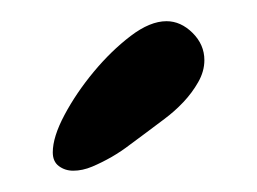

<svg xmlns="http://www.w3.org/2000/svg" viewBox="-20 -777 245 183"><path d="M174.8 -719.7Q174.8 -709 168.9 -698.7Q163.1 -688.5 154.8 -679.7Q146.5 -670.9 136.7 -663.6Q127 -656.2 119.1 -650.4Q112.3 -645.5 104 -639.2Q95.7 -632.8 86.4 -627.4Q77.1 -622.1 67.9 -618.2Q58.6 -614.3 49.8 -614.3Q42 -614.3 36.1 -618.7Q30.3 -623 30.3 -631.8Q30.3 -646.5 41.5 -667.5Q52.7 -688.5 69.3 -708.5Q85.9 -728.5 104.5 -742.7Q123 -756.8 138.7 -756.8Q152.3 -756.8 163.6 -745.6Q174.8 -734.4 174.8 -719.7Z"/></svg>

Font: Chewy
Style: Regular
Weight: 400
Designer: Squid
Foundry: Font Diner, Inc DBA Sideshow
Version: Version 1.000